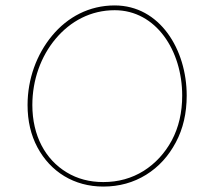

<svg xmlns="http://www.w3.org/2000/svg" viewBox="-20 -686 785 707"><path d="M360.4 1C418.9 1 471.7 -13.7 518.1 -42.5C564.5 -71.3 600.6 -111.3 627.4 -161.6C654.3 -211.9 667.5 -269.5 667.5 -334C667.5 -503.9 568.4 -666 402.3 -666C308.6 -666 229 -623.5 171.9 -554.7C114.7 -485.8 81.5 -395 81.5 -299.3C81.5 -240.2 93.8 -188.5 117.7 -143.6C166 -53.2 252.9 1 360.4 1ZM360.4 -15.6C310.1 -15.6 265.1 -27.3 225.6 -51.3C147 -98.6 99.1 -186.5 99.1 -299.3C99.1 -391.6 130.4 -478.5 185.1 -543.5C239.7 -608.4 314.5 -648.4 402.3 -648.4C554.7 -648.4 650.9 -499.5 650.9 -334C650.9 -272 638.2 -217.3 612.8 -169.4C586.9 -121.6 552.2 -84 508.8 -56.6C464.8 -29.3 415.5 -15.6 360.4 -15.6Z"/></svg>

Font: Mikhak Thin
Style: Regular
Weight: 100
Designer: Amin Abedi
Version: Version 3.2